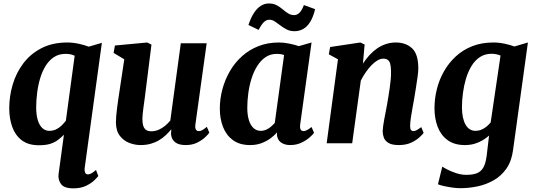

<svg xmlns="http://www.w3.org/2000/svg" viewBox="-20 -806 3005 1080"><path d="M456 141.5Q454.5 154.5 458.8 164.8Q463 175 474.5 175Q483 175 493.8 169.2Q504.5 163.5 520 150L533 184Q528 191 510.8 208Q493.5 225 464 239.2Q434.5 253.5 392.5 253.5Q340.5 253.5 323 229Q305.5 204.5 309.5 173.5L339.5 -48Q324 -32.5 306.2 -19Q288.5 -5.5 263.5 2.8Q238.5 11 199 11Q139 11 102.2 -17.2Q65.5 -45.5 48.8 -92.5Q32 -139.5 32 -196.5Q32 -265.5 51.8 -331.5Q71.5 -397.5 112 -450.8Q152.5 -504 214.2 -535.5Q276 -567 359 -567Q390 -567 424.2 -559.5Q458.5 -552 479 -543.5L553 -565ZM400 -492.5Q388 -498.5 375 -500.8Q362 -503 348 -503Q311 -503 283.2 -484.5Q255.5 -466 236.2 -434.8Q217 -403.5 205.5 -364.2Q194 -325 188.8 -283Q183.5 -241 183.5 -202Q183.5 -160 192.5 -130.5Q201.5 -101 218.2 -85.5Q235 -70 258 -70Q278 -70 295 -78Q312 -86 326 -99.5Q340 -113 350.5 -127Z M770.5 10Q739.5 10 708 -1.8Q676.5 -13.5 654.8 -41Q633 -68.5 632 -116Q632 -133.5 633.8 -154.2Q635.5 -175 638.5 -198.2Q641.5 -221.5 645 -245.5Q648.5 -269.5 652 -292L679 -472.5L619 -508.5L626.5 -550L808 -567L832 -555L798.5 -288.5Q796 -267 793 -245.2Q790 -223.5 787.2 -203.5Q784.5 -183.5 782.8 -166.5Q781 -149.5 781 -137.5Q781 -112 786.5 -96.5Q792 -81 803.2 -74.2Q814.5 -67.5 831.5 -67.5Q852.5 -67.5 872.2 -76Q892 -84.5 908.8 -98.5Q925.5 -112.5 938 -128L997 -562.5H1142.5L1079 -105.5Q1076.5 -86 1082 -77.2Q1087.5 -68.5 1098 -68.5Q1107 -68.5 1116.2 -73.2Q1125.5 -78 1143.5 -92.5L1157.5 -60Q1152.5 -51.5 1135 -34.8Q1117.5 -18 1089.8 -4Q1062 10 1025 10Q986.5 10 966.8 -4.8Q947 -19.5 943 -44.5Q942.5 -47 942.2 -50.8Q942 -54.5 942.2 -58.8Q942.5 -63 943 -67.5Q943.5 -72 944 -76L942 -77Q929 -61.5 912.8 -46Q896.5 -30.5 875.5 -17.8Q854.5 -5 828.5 2.5Q802.5 10 770.5 10Z M1668.5 -106Q1666 -85.5 1671.5 -77Q1677 -68.5 1687.5 -68.5Q1695 -68.5 1705.5 -73.5Q1716 -78.5 1732.5 -91.5L1746.5 -59Q1741 -50.5 1722.8 -34Q1704.5 -17.5 1676.2 -3.8Q1648 10 1612 10Q1581 10 1560.2 -5Q1539.5 -20 1537.5 -50L1538.5 -61.5Q1523 -43.5 1500.8 -27.2Q1478.5 -11 1450.2 -0.5Q1422 10 1387 10Q1328 10 1290.2 -17.8Q1252.5 -45.5 1234.5 -92Q1216.5 -138.5 1216.5 -194Q1216.5 -250 1231 -304Q1245.5 -358 1273 -405.5Q1300.5 -453 1341 -489.5Q1381.5 -526 1433.8 -546.5Q1486 -567 1549 -567Q1577 -567 1608.2 -560.5Q1639.5 -554 1661 -546.5L1732.5 -567ZM1578 -496.5Q1568.5 -500 1558.2 -501.5Q1548 -503 1537.5 -503Q1501.5 -503 1474.2 -484.8Q1447 -466.5 1427.2 -435.2Q1407.5 -404 1395 -364.5Q1382.5 -325 1376.8 -282.5Q1371 -240 1371 -199.5Q1371 -158.5 1380.2 -129.5Q1389.5 -100.5 1406.5 -85.2Q1423.5 -70 1446.5 -70Q1458.5 -70 1469.2 -73.5Q1480 -77 1490 -83.2Q1500 -89.5 1508.8 -97.5Q1517.5 -105.5 1525.5 -114ZM1377.5 -665.5Q1391 -706.5 1408.5 -733.2Q1426 -760 1447.2 -773.2Q1468.5 -786.5 1492 -786.5Q1517.5 -786.5 1536 -776.8Q1554.5 -767 1569.8 -753.8Q1585 -740.5 1600.5 -730.8Q1616 -721 1635 -721Q1650 -721 1663.5 -733.2Q1677 -745.5 1689.5 -777.5L1752.5 -754.5Q1742 -710.5 1725 -683Q1708 -655.5 1685.5 -643Q1663 -630.5 1636.5 -630.5Q1612 -630.5 1592.8 -640.2Q1573.5 -650 1557.2 -662.8Q1541 -675.5 1526.2 -685.2Q1511.5 -695 1495.5 -695Q1477.5 -695 1463.5 -680.8Q1449.5 -666.5 1434.5 -638Z M2021.5 -448.5Q2038.5 -474 2058.2 -495.8Q2078 -517.5 2101.2 -533.5Q2124.5 -549.5 2150.8 -558.2Q2177 -567 2206.5 -567Q2262.5 -567 2297.8 -534.5Q2333 -502 2333 -420.5Q2333 -404.5 2328.8 -373.5Q2324.5 -342.5 2319 -308.2Q2313.5 -274 2309 -247Q2304.5 -222 2299.5 -194.5Q2294.5 -167 2290.8 -141.5Q2287 -116 2287 -97Q2287 -79.5 2292.5 -74Q2298 -68.5 2304.5 -68.5Q2313 -68.5 2323 -73.5Q2333 -78.5 2349.5 -91L2363 -58.5Q2358 -51 2340.5 -34.5Q2323 -18 2293.8 -4Q2264.5 10 2223 10Q2185 10 2165.5 -1.8Q2146 -13.5 2139.2 -31.5Q2132.5 -49.5 2132.5 -68Q2133 -80 2135.2 -97Q2137.5 -114 2141.2 -134Q2145 -154 2149.2 -175.5Q2153.5 -197 2157 -217Q2160.5 -237.5 2164.5 -261.2Q2168.5 -285 2172 -310Q2175.5 -335 2177.8 -359.2Q2180 -383.5 2179.5 -405Q2179 -433.5 2174.5 -448.5Q2170 -463.5 2160.5 -469.8Q2151 -476 2136 -476Q2120 -476 2103 -466Q2086 -456 2069.5 -439Q2053 -422 2037.5 -399.8Q2022 -377.5 2009.5 -352.5L1961 0H1817.5L1881 -472.5L1829.5 -500.5L1837 -541.5L2007 -567L2031 -555.5Z M2866 37.5Q2858 100 2828.8 142Q2799.5 184 2757.2 208Q2715 232 2666.8 242.2Q2618.5 252.5 2571 252.5Q2547.5 252.5 2521.8 248.8Q2496 245 2474.5 240Q2453 235 2443.5 230.5L2468 131Q2474 136 2495.5 147.2Q2517 158.5 2546 168Q2575 177.5 2603.5 177.5Q2638 177.5 2661.5 168.8Q2685 160 2698.5 136.8Q2712 113.5 2717.5 70L2731 -43.5Q2715.5 -29.5 2695.2 -17.2Q2675 -5 2650 2.5Q2625 10 2595 10Q2535.5 10 2497.5 -18Q2459.5 -46 2441.8 -92.8Q2424 -139.5 2424 -196.5Q2424 -251.5 2437.5 -305.2Q2451 -359 2478 -406Q2505 -453 2544.8 -489.5Q2584.5 -526 2637.2 -546.5Q2690 -567 2755.5 -567Q2786.5 -567 2819.2 -560Q2852 -553 2873.5 -544.5L2949.5 -567ZM2795.5 -493.5Q2785 -498 2771.8 -500.8Q2758.5 -503.5 2744.5 -503.5Q2707.5 -503.5 2679.5 -485Q2651.5 -466.5 2632.2 -434.8Q2613 -403 2601.2 -363.8Q2589.5 -324.5 2584 -282.5Q2578.5 -240.5 2578.5 -202Q2578.5 -170.5 2583.8 -146.2Q2589 -122 2598.8 -104.8Q2608.5 -87.5 2622.8 -78.8Q2637 -70 2654.5 -70Q2672 -70 2687.8 -76.5Q2703.5 -83 2716.8 -94Q2730 -105 2740 -117.5Z"/></svg>

Font: Merriweather 20pt ExtraBold
Style: Italic
Weight: 800
Italic angle: -7.8°
Version: Version 2.101